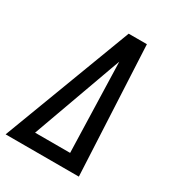

<svg xmlns="http://www.w3.org/2000/svg" viewBox="-192 -842 868 949"><g transform="rotate(30 242.5 -367.5)"><path d="M-15 0 263 -735H367L403 0ZM107 -80H307L295 -490Q294 -516 293.5 -541.5Q293 -567 292 -592Q283 -567 273.5 -541.5Q264 -516 255 -490Z"/></g></svg>

Font: Iosevka SS18 Medium
Style: Italic
Weight: 500
Italic angle: -9°
Monospace: yes
Designer: Belleve Invis
Foundry: Belleve Invis
Version: Version 25.1.1; ttfautohint (v1.8.4)